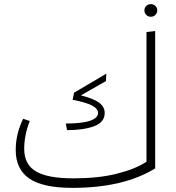

<svg xmlns="http://www.w3.org/2000/svg" viewBox="-20 -895 851 928"><path d="M730 -745V-81Q577 13 330 13Q187 13 121.5 -32Q56 -77 56 -170Q56 -248 92 -321L124 -310Q97 -243 97 -175Q97 -101 153 -67Q209 -33 335 -33Q455 -33 543.5 -55Q632 -77 688 -113V-740ZM454 -349Q454 -369 427 -384Q400 -399 331 -413L338 -447L494 -539L492 -503L371 -434Q434 -418 460 -398Q486 -378 486 -349Q486 -304 435 -285Q384 -266 304 -266L298 -298Q377 -298 415.5 -311.5Q454 -325 454 -349ZM678 -845Q678 -858 687 -866.5Q696 -875 709 -875Q722 -875 731 -866.5Q740 -858 740 -845Q740 -832 731 -823Q722 -814 709 -814Q696 -814 687 -823Q678 -832 678 -845Z"/></svg>

Font: FiraGO ExtraLight
Style: Regular
Weight: 200
Designer: bBox Type
Foundry: bBox Type GmbH
Version: Version 1.001